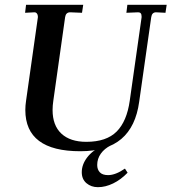

<svg xmlns="http://www.w3.org/2000/svg" viewBox="-20 -617 711 796"><path d="M319 97Q319 65 341.5 35.5Q364 6 407 -14H439Q413 -1 398 20Q383 41 383 67Q383 86 394 97.5Q405 109 428 109Q459 109 498 82L509 99Q481 128 449 143.5Q417 159 386 159Q358 159 338.5 142.5Q319 126 319 97ZM85 -161Q85 -179 88 -199L137 -545V-549Q137 -556 133 -561Q129 -566 123 -566L84 -564L88 -597H325L320 -564L271 -566Q253 -566 250 -546L201 -199Q198 -179 198 -161Q198 -97 234.5 -63Q271 -29 338 -29Q421 -29 463.5 -71.5Q506 -114 518 -200L567 -545V-549Q567 -566 553 -566L504 -564L508 -597H671L666 -564L627 -566Q610 -566 607 -546L557 -195Q543 -92 483 -41Q423 10 313 10Q85 10 85 -161Z"/></svg>

Font: Unna Medium
Style: Italic
Weight: 500
Italic angle: -8.05°
Designer: Jorge de Buen Unna
Foundry: Omnibus-Type
Version: Version 2.008